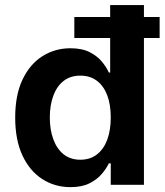

<svg xmlns="http://www.w3.org/2000/svg" viewBox="-20 -748 667 777"><path d="M265.1 9.3Q201.7 9.3 150.9 -23.4Q100.1 -56.2 70.8 -118.9Q41.5 -181.6 41.5 -272Q41.5 -364.3 71.5 -426.8Q101.6 -489.3 152.3 -521Q203.1 -552.7 264.6 -552.7Q312 -552.7 343 -536.9Q374 -521 392.6 -498.3Q411.1 -475.6 420.4 -454.6H425.8V-727.5H562.5V0H428.2V-86.9H420.4Q410.6 -65.9 391.6 -43.7Q372.6 -21.5 342 -6.1Q311.5 9.3 265.1 9.3ZM305.2 -101.6Q344.7 -101.6 372.3 -123Q399.9 -144.5 414.1 -182.9Q428.2 -221.2 428.2 -272.5Q428.2 -324.2 414.1 -362.1Q399.9 -399.9 372.3 -420.9Q344.7 -441.9 305.2 -441.9Q264.6 -441.9 237.1 -420.2Q209.5 -398.4 195.6 -360.1Q181.6 -321.8 181.6 -272.5Q181.6 -223.1 195.8 -184.3Q210 -145.5 237.5 -123.5Q265.1 -101.6 305.2 -101.6ZM280.8 -594.2V-679.2H626V-594.2Z"/></svg>

Font: Inter
Style: 650
Weight: 650
Designer: Rasmus Andersson
Foundry: rsms
Version: Version 4.001;git-66647c0bb